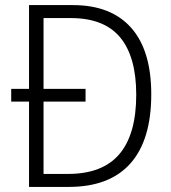

<svg xmlns="http://www.w3.org/2000/svg" viewBox="-20 -734 673 754"><path d="M266 -714Q416 -714 495 -625Q574 -536 574 -364Q574 -184 492 -92Q410 0 250 0H94V-335H24V-385H94V-714ZM258 -663H151V-385H316V-335H151V-51H247Q383 -51 449 -129Q515 -207 515 -362Q515 -511 452 -587Q389 -663 258 -663Z"/></svg>

Font: Noto Sans Kannada SemiCondensed Light
Style: Regular
Weight: 300
Width: 4
Designer: Jelle Bosma - Monotype Design Team
Foundry: Monotype Imaging Inc.
Version: Version 2.005; ttfautohint (v1.8.4.7-5d5b)